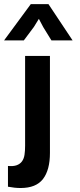

<svg xmlns="http://www.w3.org/2000/svg" viewBox="-37 -731 390 940"><path d="M0 0ZM85.9 -457H207.5V17.6Q207.5 101.1 173.6 145.3Q139.6 189.5 64 189.5Q35.2 189.5 2 183.1V81.5Q28.3 84 44.9 77.9Q61.5 71.8 70.8 58.8Q80.1 45.9 83 26.9Q85.9 7.8 85.9 -17.6ZM113.8 -710.9H200.2L318.4 -533.2H214.8L174.8 -598.1L153.3 -638.7L128.9 -599.1L79.6 -533.2H-17.1Z"/></svg>

Font: PT Astra Sans
Style: Bold
Weight: 700
Designer: A.Korolkova, I. Chaeva
Foundry: ParaType Ltd
Version: Version 1.001; ttfautohint (v1.6)